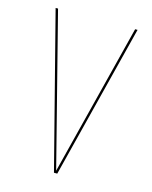

<svg xmlns="http://www.w3.org/2000/svg" viewBox="-107 -771 667 842"><g transform="rotate(15 226.0 -350.0)"><path d="M40 -700H51L227 -11L401 -700H412L235 0H220Z"/></g></svg>

Font: Bebas Neue Thin
Style: Regular
Weight: 200
Designer: Ryoichi Tsunekawa
Foundry: Ryoichi Tsunekawa
Version: Version 1.003;PS 001.003;hotconv 1.0.70;makeotf.lib2.5.58329